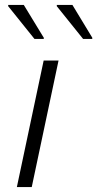

<svg xmlns="http://www.w3.org/2000/svg" viewBox="-20 -754 392 774"><path d="M48 0 156 -510H216L108 0ZM119 -597 13 -729V-734H76L157 -601L156 -597ZM315 -597 209 -729V-734H272L352 -602V-597Z"/></svg>

Font: Saira SemiExpanded Light
Style: Italic
Weight: 300
Width: 6
Italic angle: -12°
Designer: Hector Gatti with collaboration of the Omnibus-Type team
Foundry: Omnibus-Type
Version: Version 1.101